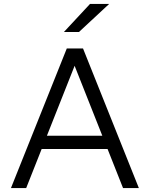

<svg xmlns="http://www.w3.org/2000/svg" viewBox="-20 -963 767 983"><path d="M555 -200H166V-268H555ZM691 0H610L345 -669H379L114 0H36L322 -715H405ZM539 -943 384 -799H307L441 -943Z"/></svg>

Font: Wix Madefor Display
Style: Regular
Weight: 400
Designer: Dalton Maag Ltd
Foundry: Dalton Maag Ltd
Version: Version 3.100